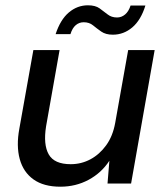

<svg xmlns="http://www.w3.org/2000/svg" viewBox="-20 -693 628 725"><path d="M208 12Q145 12 106.5 -15.5Q68 -43 54.5 -92.5Q41 -142 53 -207L106 -504H205L154 -216Q143 -147 164 -110Q185 -73 247 -73Q287 -73 321.5 -91.5Q356 -110 381 -144.5Q406 -179 415 -229L464 -504H564L475 0H386L393 -86Q363 -40 314.5 -14Q266 12 208 12ZM190 -564Q208 -619 240 -646Q272 -673 312 -673Q340 -673 356 -661.5Q372 -650 386.5 -638.5Q401 -627 422 -627Q439 -627 452.5 -638.5Q466 -650 473 -672H529Q512 -617 479.5 -589.5Q447 -562 406 -562Q379 -562 362 -574Q345 -586 331 -597.5Q317 -609 296 -609Q279 -609 266 -598Q253 -587 246 -564Z"/></svg>

Font: DM Sans Medium
Style: Italic
Weight: 500
Italic angle: -10°
Designer: Colophon Foundry, Jonny Pinhorn
Foundry: Colophon Foundry
Version: Version 4.004;gftools[0.9.30]